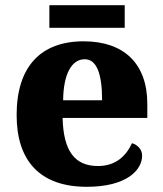

<svg xmlns="http://www.w3.org/2000/svg" viewBox="-20 -709 626 739"><path d="M170 -602H460V-689H170ZM314 10C467 10 527 -54 527 -110C527 -134 510 -151 488 -158C465 -108 425 -70 357 -70C269 -70 224 -126 221 -255H547V-309C547 -467 454 -550 302 -550C137 -550 44 -453 44 -266C44 -91 133 10 314 10ZM373 -323H223C224 -426 257 -481 306 -481C353 -481 373 -423 373 -323Z"/></svg>

Font: Noto Serif Gurmukhi ExtraBold
Style: Regular
Weight: 800
Designer: Vaibhav Singh and the Monotype Design Team
Foundry: Monotype Imaging Inc.
Version: Version 2.004